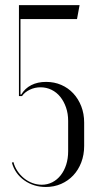

<svg xmlns="http://www.w3.org/2000/svg" viewBox="-20 -719 403 746"><path d="M32.2 -89.2Q37 -70.5 47.9 -54.4Q58.8 -38.2 73.5 -26.3Q88.2 -14.4 106 -7.8Q123.8 -1.2 142.2 -1.2Q164.5 -1.2 183.4 -10.9Q202.2 -20.6 215.9 -38.1Q229.6 -55.5 237.2 -79.2Q244.8 -103 244.8 -131.5V-249.2Q244.8 -277.4 236.6 -301.2Q228.4 -325 214.3 -342.6Q200.2 -360.2 180.4 -370Q160.5 -379.8 137.5 -379.8Q115.1 -379.8 95.6 -370.4Q76.1 -361.1 65.6 -345.8H53.6V-699H289.2L279.2 -644.9H59.6V-351.8H62.6Q77.1 -375.9 101.6 -388.3Q126.1 -400.8 159.1 -400.8Q191 -400.8 218 -389.1Q245 -377.4 264.8 -356.1Q284.5 -334.9 295.8 -305.9Q307 -276.9 307 -242.9V-151.8Q307 -117.6 295.8 -88.1Q284.5 -58.6 264.6 -37.5Q244.8 -16.4 217.4 -4.4Q190.1 7.5 158.2 7.5Q110.5 7.5 74.2 -18.4Q37.9 -44.2 26.2 -87.2Z"/></svg>

Font: Moniqa Black
Style: Regular
Weight: 900
Designer: Rajesh Rajput
Foundry: Rajesh Rajput
Version: Version 1.000